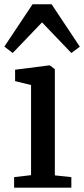

<svg xmlns="http://www.w3.org/2000/svg" viewBox="-32 -864 388 884"><path d="M33 0V-48.5L111 -57.5V-472.5L37.5 -490.5V-543L194 -563H197.5L220.5 -545.5V-56.5L296.5 -48.5V0ZM26.5 -620 -12 -649.5 118 -844.5H205.5L335.5 -649L296.5 -620L161.5 -761Z"/></svg>

Font: Merriweather 28pt Medium
Style: Regular
Weight: 500
Version: Version 2.100